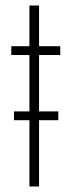

<svg xmlns="http://www.w3.org/2000/svg" viewBox="-20 -678 259 698"><path d="M31 -241V-273H192V-241ZM87 0V-478H21V-510H87V-658H122V-510H199V-478H122V0Z"/></svg>

Font: Saira ExtraCondensed Thin
Style: Regular
Weight: 250
Width: 2
Designer: Hector Gatti with collaboration of the Omnibus-Type team
Foundry: Omnibus-Type
Version: Version 1.101